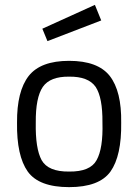

<svg xmlns="http://www.w3.org/2000/svg" viewBox="-20 -760 568 789"><path d="M175 -591 396 -676 370 -740 154 -642ZM264 -55Q351 -54 377 -102Q404 -150 401 -256Q402 -359 373 -403Q343 -446 264 -445Q186 -446 156 -403Q126 -359 127 -256Q125 -150 151 -102Q178 -54 264 -55ZM264 -510Q382 -510 431 -448Q480 -385 478 -256Q480 -120 434 -55Q388 9 264 9Q140 9 94 -55Q48 -120 50 -256Q49 -385 98 -448Q147 -510 264 -510Z"/></svg>

Font: RazerF5
Style: Regular
Weight: 400
Foundry: Razer Inc.
Version: Version 2